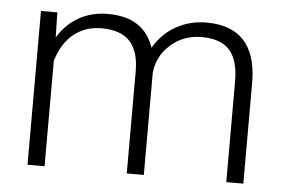

<svg xmlns="http://www.w3.org/2000/svg" viewBox="-43 -597 973 657"><g transform="rotate(5 443.0 -269.0)"><path d="M129.4 -528.3 131.3 -442.4Q160.6 -490.2 204.6 -514.2Q248.5 -538.1 302.2 -538.1Q427.2 -538.1 460.9 -435.5Q489.3 -484.9 536.6 -511.5Q584 -538.1 641.1 -538.1Q811 -538.1 814.5 -352.5V0H755.9V-348.1Q755.4 -418.9 725.3 -453.1Q695.3 -487.3 627.4 -487.3Q564.5 -486.3 521 -446.5Q477.5 -406.7 472.7 -349.6V0H414.1V-352.5Q413.6 -420.4 382.1 -453.9Q350.6 -487.3 285.2 -487.3Q230 -487.3 190.4 -455.8Q150.9 -424.3 131.8 -362.3V0H73.2V-528.3Z"/></g></svg>

Font: Vazir Thin FD-UI
Style: Thin-FD-UI
Weight: 100
Designer: Saber Rastikerdar
Foundry: Saber Rastikerdar
Version: Version 30.1.0